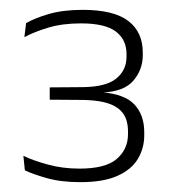

<svg xmlns="http://www.w3.org/2000/svg" viewBox="-20 -727 346 390"><path d="M143.5 -357Q104 -357 75 -365.2Q46 -373.5 30.5 -381L27.5 -410.5Q47 -401 77 -392.8Q107 -384.5 141.5 -384.5Q194.5 -384.5 217.2 -404.2Q240 -424 240 -454.5V-460Q240 -476 235 -487.8Q230 -499.5 219 -507.5Q208 -515.5 190.8 -519.5Q173.5 -523.5 149.5 -524L81 -524.5V-549.5L148 -550Q195.5 -550.5 216.2 -567.5Q237 -584.5 237 -612V-617.5Q237 -646.5 215.2 -663Q193.5 -679.5 144.5 -679.5Q107 -679.5 78.5 -671Q50 -662.5 29.5 -651.5L33 -680Q50 -690 79 -698.5Q108 -707 148 -707Q211 -707 240.5 -684.5Q270 -662 270 -620.5V-614.5Q270 -586 251.2 -563.5Q232.5 -541 187.5 -539L185 -536.5L187 -539.5Q233 -536 253 -514.8Q273 -493.5 273 -458.5V-452Q273 -426 260 -404.2Q247 -382.5 218.5 -369.8Q190 -357 143.5 -357Z"/></svg>

Font: Anek Odia Medium ExtraLight
Style: Regular
Weight: 250
Version: Version 1.003